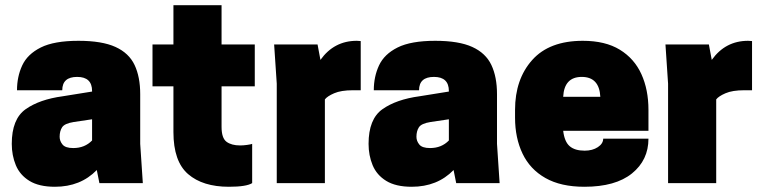

<svg xmlns="http://www.w3.org/2000/svg" viewBox="-20 -700 2924 734"><path d="M190 14Q129 14 92.5 -8.5Q56 -31 40.5 -68.5Q25 -106 25 -150Q25 -245 78 -282.5Q131 -320 220 -332L332 -350V-352Q332 -406 275 -406Q218 -406 218 -355H45Q45 -407 65 -450Q85 -493 136 -518.5Q187 -544 280 -544Q370 -544 421.5 -520.5Q473 -497 494.5 -451.5Q516 -406 516 -340V-150L526 0H360L350 -50Q288 14 190 14ZM260 -134Q304 -134 332 -163V-244Q296 -239 261.5 -233.5Q227 -228 217.5 -213.5Q208 -199 208 -177Q208 -161 219 -147.5Q230 -134 260 -134Z M855 14Q755 14 699 -34.5Q643 -83 643 -195V-370H563V-530H643V-680H827V-530H954V-370H827V-215Q827 -172 846 -158Q865 -144 898 -144Q910 -144 924.5 -146Q939 -148 944 -150V0Q922 14 855 14Z M1222 0H1038V-380L1028 -530H1194L1205 -471Q1257 -544 1344 -544L1359 -543V-355H1329Q1284 -355 1257.5 -343.5Q1231 -332 1222 -320Z M1554 14Q1493 14 1456.5 -8.5Q1420 -31 1404.5 -68.5Q1389 -106 1389 -150Q1389 -245 1442 -282.5Q1495 -320 1584 -332L1696 -350V-352Q1696 -406 1639 -406Q1582 -406 1582 -355H1409Q1409 -407 1429 -450Q1449 -493 1500 -518.5Q1551 -544 1644 -544Q1734 -544 1785.5 -520.5Q1837 -497 1858.5 -451.5Q1880 -406 1880 -340V-150L1890 0H1724L1714 -50Q1652 14 1554 14ZM1624 -134Q1668 -134 1696 -163V-244Q1660 -239 1625.5 -233.5Q1591 -228 1581.5 -213.5Q1572 -199 1572 -177Q1572 -161 1583 -147.5Q1594 -134 1624 -134Z M2214 14Q2124 14 2065 -19.5Q2006 -53 1977.5 -113Q1949 -173 1949 -250V-280Q1949 -397 2014.5 -470.5Q2080 -544 2208 -544Q2294 -544 2349.5 -510Q2405 -476 2432 -416.5Q2459 -357 2459 -280V-200H2133Q2138 -158 2158 -141Q2178 -124 2215 -124Q2245 -124 2265.5 -137.5Q2286 -151 2286 -170H2459Q2459 -88 2396 -37Q2333 14 2214 14ZM2275 -330Q2271 -406 2204 -406Q2137 -406 2133 -330Z M2718 0H2534V-380L2524 -530H2690L2701 -471Q2753 -544 2840 -544L2855 -543V-355H2825Q2780 -355 2753.5 -343.5Q2727 -332 2718 -320Z"/></svg>

Font: Tanohe Sans Black
Style: Regular
Weight: 900
Designer: Village Type and Design LLC & Cristiano Sobral
Foundry: Cooper Hewitt Smithsonian Design Museum
Version: Version 1.00;March 11, 2020;FontCreator 12.0.0.2522 64-bit; 